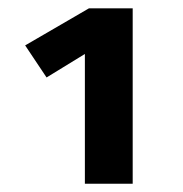

<svg xmlns="http://www.w3.org/2000/svg" viewBox="-20 -762 440 461"><path d="M298.6 -742V-320.8H183.8V-632.4L91.8 -576L40.4 -653L193.6 -742Z"/></svg>

Font: Firava
Style: Regular
Weight: 400
Designer: Carrois Corporate & Edenspiekermann AG
Foundry: Greg Finn Gibson
Version: Version 5.000